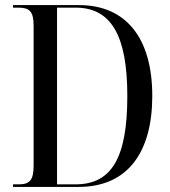

<svg xmlns="http://www.w3.org/2000/svg" viewBox="-20 -734 666 754"><path d="M31 0H289C483 0 578 -138 578 -357C578 -586 474 -714 290 -714H31V-704H52C96 -704 112 -689 112 -633V-85C112 -26 97 -10 53 -10H31ZM276 -10H204V-704H277C418 -704 480 -592 480 -357C480 -113 418 -10 276 -10Z"/></svg>

Font: Noto Serif Display Condensed
Style: Regular
Weight: 400
Width: 3
Designer: Monotype Design Team
Foundry: Monotype Imaging Inc.
Version: Version 2.009